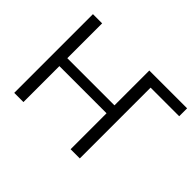

<svg xmlns="http://www.w3.org/2000/svg" viewBox="-141 -960 1216 1216"><g transform="rotate(45 467.0 -352.5)"><path d="M87.1 0V-705H169.5V-393H591.9V-705H930.6V-634.1H674.3V0H591.9V-322H169.5V0Z"/></g></svg>

Font: Nunito Sans 12pt ExtraLight
Style: Regular
Weight: 200
Designer: Vernon Adams
Foundry: Vernon Adams
Version: Version 3.101;gftools[0.9.27]